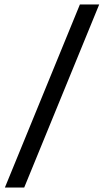

<svg xmlns="http://www.w3.org/2000/svg" viewBox="-20 -805 469 865"><path d="M2 40H89L427 -785H340Z"/></svg>

Font: Plus Jakarta Sans
Style: Regular
Weight: 400
Designer: Gumpita Rahayu
Foundry: Tokotype
Version: Version 2.004; ttfautohint (v1.8.3)